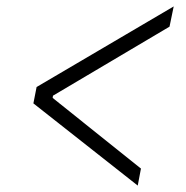

<svg xmlns="http://www.w3.org/2000/svg" viewBox="-20 -586 580 598"><path d="M84 -264 94 -315 521 -566 508 -503 145 -288 144 -281 419 -61 409 -8Z"/></svg>

Font: IBM Plex Sans Condensed Light
Style: Italic
Weight: 300
Width: 3
Italic angle: -11°
Designer: Mike Abbink, Paul van der Laan, Pieter van Rosmalen
Foundry: Bold Monday
Version: Version 1.3